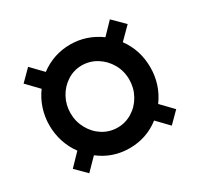

<svg xmlns="http://www.w3.org/2000/svg" viewBox="-115 -644 829 796"><g transform="rotate(-30 300.0 -246.0)"><path d="M492 -97 546 -41 496 9 443 -46Q380 3 299 3Q218 3 155 -46L101 9L51 -41L105 -97Q82 -128 69.5 -166Q57 -204 57 -245Q57 -286 69.5 -324Q82 -362 105 -393L51 -449L102 -500L155 -445Q219 -493 299 -493Q376 -493 441 -446L494 -501L548 -447L493 -392Q540 -328 540 -245Q540 -163 492 -97ZM439 -245Q439 -286 419.5 -320Q400 -354 367.5 -374Q335 -394 297 -394Q259 -394 227 -373.5Q195 -353 176.5 -319Q158 -285 158 -245Q158 -205 177 -170.5Q196 -136 228 -116Q260 -96 299 -96Q336 -96 368.5 -116Q401 -136 420 -170.5Q439 -205 439 -245Z"/></g></svg>

Font: wassup Sans
Style: Bold
Weight: 700
Version: Version 2.001